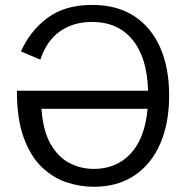

<svg xmlns="http://www.w3.org/2000/svg" viewBox="-20 -734 739 766"><path d="M354 11.2Q299.3 11.2 245.1 -6.8Q190.9 -24.9 146.2 -67.9Q101.6 -110.8 74.5 -185.1Q47.4 -259.3 47.4 -372.1H570.8Q566.9 -504.9 508.3 -575.7Q449.7 -646.5 347.2 -646.5Q272 -646.5 218.8 -608.6Q165.5 -570.8 141.1 -496.1L63.5 -528.8Q101.1 -612.3 170.4 -663.3Q239.7 -714.4 348.1 -714.4Q446.3 -714.4 514.6 -670.2Q583 -626 618.9 -544.9Q654.8 -463.9 654.8 -353Q654.8 -241.7 618.9 -159.9Q583 -78.1 515.6 -33.4Q448.2 11.2 354 11.2ZM354.5 -60.1Q443.8 -60.1 501 -120.8Q558.1 -181.6 568.8 -299.8H145.5Q151.4 -213.4 181.2 -160.6Q210.9 -107.9 256.3 -84Q301.8 -60.1 354.5 -60.1Z"/></svg>

Font: Schibsted Grotesk
Style: Regular
Weight: 400
Designer: Bakken & Baeck AS, Henrik Kongsvoll
Foundry: Schibsted ASA
Version: Version 1.100; ttfautohint (v1.8.4.7-5d5b);gftools[0.9.25]